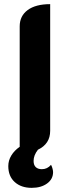

<svg xmlns="http://www.w3.org/2000/svg" viewBox="-20 -729 337 926"><path d="M236 101Q236 135 207 156Q178 177 133 177Q82 177 51 149Q20 121 20 72Q20 45 34.5 21Q49 -3 75 -21V-602Q75 -652 113.5 -680.5Q152 -709 222 -709V-98Q222 -35 163 -7Q142 20 142 47Q142 67 152.5 77Q163 87 182 87Q208 87 226 66Q229 70 232.5 81.5Q236 93 236 101Z"/></svg>

Font: K2D ExtraBold
Style: Regular
Weight: 800
Designer: Katatrad Aksorn Co.,Ltd.
Foundry: Cadson Demak Co.,Ltd.
Version: Version 1.000; ttfautohint (v1.6)